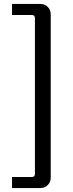

<svg xmlns="http://www.w3.org/2000/svg" viewBox="-20 -788 369 973"><path d="M41 -768H183Q207 -768 222 -753Q237 -738 237 -714V111Q237 135 222 150Q207 165 183 165H41V109H142Q157 109 157 93V-696Q157 -712 142 -712H41Z"/></svg>

Font: Exo 2
Style: Regular
Weight: 400
Designer: Natanael Gama
Version: Version 1.001;PS 001.001;hotconv 1.0.70;makeotf.lib2.5.58329